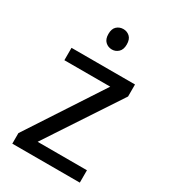

<svg xmlns="http://www.w3.org/2000/svg" viewBox="-182 -826 807 914"><g transform="rotate(30 221.5 -368.5)"><path d="M407 0H36V-58L304 -468H52V-536H401V-470L136 -68H407ZM222 -737Q242 -737 257 -723.5Q272 -710 272 -681Q272 -653 257 -639Q242 -625 222 -625Q201 -625 186 -639Q171 -653 171 -681Q171 -710 186 -723.5Q201 -737 222 -737Z"/></g></svg>

Font: Noto Sans Display
Style: Regular
Weight: 400
Designer: Monotype Design Team
Foundry: Monotype Imaging Inc.
Version: Version 2.003